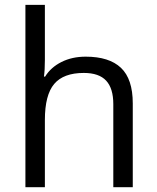

<svg xmlns="http://www.w3.org/2000/svg" viewBox="-20 -780 654 800"><path d="M452.1 0V-346.2Q452.1 -411.6 422.4 -443.8Q392.6 -476.1 329.1 -476.1Q244.6 -476.1 205.8 -430.2Q167 -384.3 167 -279.8V0H85.9V-759.8H167V-529.8Q167 -488.3 163.1 -460.9H168Q191.9 -499.5 236.1 -521.7Q280.3 -543.9 336.9 -543.9Q435.1 -543.9 484.1 -497.3Q533.2 -450.7 533.2 -349.1V0Z"/></svg>

Font: f5_51262 
Style: Regular
Weight: 400
Foundry: Ascender Corporation
Version: Version 1.10